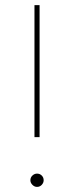

<svg xmlns="http://www.w3.org/2000/svg" viewBox="-20 -732 282 752"><path d="M135 -195H115V-712H135ZM151 -26Q151 -16 143.5 -8Q136 0 125 0Q115 0 107 -8Q99 -16 99 -26Q99 -37 107 -44.5Q115 -52 125 -52Q136 -52 143.5 -44.5Q151 -37 151 -26Z"/></svg>

Font: iiserrat Thin
Style: Regular
Weight: 100
Designer: Akira Ohta
Foundry: Akira Ohta
Version: Version 1.200;Glyphs 3.3.1 (3343)